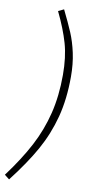

<svg xmlns="http://www.w3.org/2000/svg" viewBox="-107 -874 502 1051"><g transform="rotate(10 144.0 -348.5)"><path d="M261 -476Q261 -351 234.5 -250.5Q208 -150 158 -60.5Q108 29 25 136L-2 115Q74 13 121 -76.5Q168 -166 192 -263.5Q216 -361 216 -478Q216 -577 194.5 -652Q173 -727 129 -818L160 -833Q194 -764 214.5 -715.5Q235 -667 248 -607Q261 -547 261 -476Z"/></g></svg>

Font: Fira Sans Condensed ExtraLight
Style: Italic
Weight: 275
Width: 3
Italic angle: -8°
Designer: Carrois Corporate & Edenspiekermann AG
Foundry: Carrois Corporate GbR & Edenspiekermann AG
Version: Version 4.203